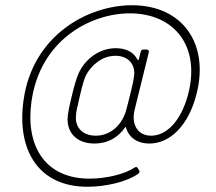

<svg xmlns="http://www.w3.org/2000/svg" viewBox="-20 -619 823 733"><path d="M484 -599C313 -599 104 -482 70 -237C43 -48 125 94 314 94C381 94 463 76 507 45C513 41 514 36 511 31L506 23C503 17 498 18 493 21C458 45 387 63 322 63C150 63 77 -64 100 -230C132 -465 324 -568 476 -568C643 -568 747 -445 698 -258C671 -157 616 -101 557 -101C507 -101 480 -142 494 -200L548 -419C550 -425 546 -430 540 -430H528C522 -430 519 -428 517 -421L510 -393C510 -390 506 -388 505 -391C491 -419 463 -435 422 -435C363 -435 308 -398 281 -341C271 -318 263 -290 254 -252C245 -214 239 -189 238 -165C237 -111 274 -71 341 -71C391 -71 431 -94 457 -132C459 -135 461 -135 461 -131C473 -93 505 -71 550 -71C630 -71 700 -141 730 -259C780 -452 677 -599 484 -599ZM346 -101C296 -101 266 -132 270 -177C271 -192 272 -199 285 -253C298 -308 302 -317 308 -331C329 -371 370 -406 421 -406C471 -406 497 -372 492 -330C490 -318 490 -311 482 -279L469 -226C461 -194 459 -188 454 -177C437 -136 397 -101 346 -101Z"/></svg>

Font: Barlow ExtraLight
Style: Italic
Weight: 275
Italic angle: -7°
Designer: Jeremy Tribby
Foundry: Tribby Type
Version: Version 1.422;hotconv 1.0.109;makeotfexe 2.5.65596